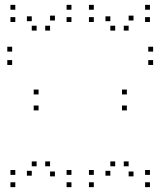

<svg xmlns="http://www.w3.org/2000/svg" viewBox="-20 -760 660 790"><path d="M597 10V-10H577V10ZM597 -40.5V-60.5H577V-40.5ZM509.3 -75.8V-95.8H489.3V-75.8ZM529.3 -34.3V-54.3H509.3V-34.3ZM529.3 -675.7V-695.7H509.3V-675.7ZM509.3 -634.2V-654.2H489.3V-634.2ZM597 -669.5V-689.5H577V-669.5ZM597 -720V-740H577V-720ZM366 -720V-740H346V-720ZM366 -669.5V-689.5H346V-669.5ZM454 -634.2V-654.2H434V-634.2ZM434 -672.8V-692.8H414V-672.8ZM434 -37.2V-57.2H414V-37.2ZM454 -75.8V-95.8H434V-75.8ZM366 -40.5V-60.5H346V-40.5ZM366 10V-10H346V10ZM274 10V-10H254V10ZM274 -40.5V-60.5H254V-40.5ZM186 -75.8V-95.8H166V-75.8ZM206 -34.3V-54.3H186V-34.3ZM206 -675.7V-695.7H186V-675.7ZM186 -634.2V-654.2H166V-634.2ZM274 -669.5V-689.5H254V-669.5ZM274 -720V-740H254V-720ZM43 -720V-740H23V-720ZM43 -669.5V-689.5H23V-669.5ZM130.7 -634.2V-654.2H110.7V-634.2ZM110.7 -672.8V-692.8H90.7V-672.8ZM110.7 -37.2V-57.2H90.7V-37.2ZM130.7 -75.8V-95.8H110.7V-75.8ZM43 -40.5V-60.5H23V-40.5ZM43 10V-10H23V10ZM502 -305.8V-325.8H482V-305.8ZM502 -371.5V-391.5H482V-371.5ZM138.7 -371.5V-391.5H118.7V-371.5ZM138.7 -305.8V-325.8H118.7V-305.8ZM610 -492.7V-512.7H590V-492.7ZM610 -547.7V-567.7H590V-547.7ZM30 -547.7V-567.7H10V-547.7ZM30 -492.7V-512.7H10V-492.7Z"/></svg>

Font: Monaspace Xenon Dots Var
Style: Regular
Weight: 400
Designer: Riley Cran and the Lettermatic Team
Version: Version 1.100 (Monaspace Xenon Dots)